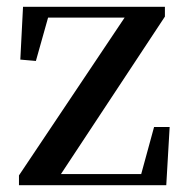

<svg xmlns="http://www.w3.org/2000/svg" viewBox="-20 -547 549 567"><path d="M36 0H471L481 -172H435L397 -33H160L467 -498V-527H48L40 -371L86 -367L122 -495H348L36 -29Z"/></svg>

Font: GenKiMin2 TW SB
Style: Regular
Weight: 600
Version: Version 2.100;PS 2.1;hotconv 16.6.51;makeotf.lib2.5.65220 DE